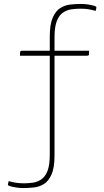

<svg xmlns="http://www.w3.org/2000/svg" viewBox="-20 -757 528 972"><path d="M99 195Q79 195 60.5 192Q42 189 31 185.5Q20 182 20 179Q20 175 21.5 169.5Q23 164 24 160Q42 165 59.5 168Q77 171 101 171Q122 171 145 168Q168 165 188 152Q208 139 220 109.5Q232 80 232 26V-572Q232 -634 247 -668Q262 -702 285.5 -716.5Q309 -731 336.5 -734Q364 -737 389 -737Q410 -737 428 -734Q446 -731 457 -727.5Q468 -724 468 -721Q468 -717 467 -711.5Q466 -706 464 -702Q446 -707 428.5 -710Q411 -713 387 -713Q366 -713 343 -710Q320 -707 300 -694Q280 -681 268 -651.5Q256 -622 256 -568V30Q256 92 241 126Q226 160 202.5 174.5Q179 189 151.5 192Q124 195 99 195ZM81 -475Q81 -492 82.5 -496Q84 -500 91 -500H431Q431 -484 430 -479.5Q429 -475 421 -475Z"/></svg>

Font: Yanone Kaffeesatz ExtraLight ExtraLight
Style: Regular
Weight: 250
Version: Version 2.003